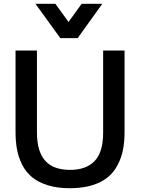

<svg xmlns="http://www.w3.org/2000/svg" viewBox="-20 -976 774 1007"><path d="M296.4 -775.9 166 -956.1H270.5L339.4 -860.8L408.2 -956.1H516.6L387.2 -775.9ZM347.2 11.2Q280.8 11.2 230.7 -4.4Q180.7 -20 148.4 -46.4Q132.8 -59.6 119.6 -75.7Q106.4 -91.8 96.7 -111.3Q77.1 -149.9 69.3 -191.7Q61.5 -233.4 61.5 -284.7V-710.9H173.8V-281.2Q173.8 -229 185.3 -191.9Q196.8 -154.8 218.8 -131.1Q240.7 -107.4 273.2 -96.2Q305.7 -85 347.7 -85Q431.2 -85 475.6 -130.9Q521 -176.8 521 -280.8V-710.9H633.3V-285.2Q633.3 -233.4 625.2 -191.2Q617.2 -148.9 596.7 -110.4Q582 -82 560.1 -59.8Q538.1 -37.6 507.6 -22Q477.1 -6.3 437.3 2.2Q397.5 10.7 347.2 11.2Z"/></svg>

Font: Ride Light
Style: Bold
Weight: 600
Version: Version 3.000